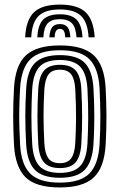

<svg xmlns="http://www.w3.org/2000/svg" viewBox="-20 -807 521 836"><path d="M240.8 9.2Q135.8 9.2 91 -35.4Q46.2 -80 41 -176.5Q37.5 -241.8 37.4 -299.5Q37.2 -357.2 41 -424.2Q46.8 -524 93.5 -566.6Q140.2 -609.2 240.8 -609.2Q342.8 -609.2 388.6 -565.9Q434.5 -522.5 440 -424Q443.2 -361.2 443.5 -302.4Q443.8 -243.5 440 -176.5Q434 -76.8 387.6 -33.8Q341.2 9.2 240.8 9.2ZM240.8 -11.8Q329.8 -11.8 369 -51.2Q408.2 -90.8 413.5 -178Q417.2 -245 417 -301.2Q416.8 -357.5 413.5 -422.8Q408.8 -508.8 370 -548.5Q331.2 -588.2 240.8 -588.2Q152.5 -588.2 112.6 -549.5Q72.8 -510.8 67.5 -422.8Q64.8 -373.8 64 -334Q63.2 -294.2 64.2 -257Q65.2 -219.8 67.5 -177.8Q72.2 -91 111.4 -51.4Q150.5 -11.8 240.8 -11.8ZM240.8 -33Q163.5 -33 130.8 -68.4Q98 -103.8 93.8 -180.2Q90.2 -245.2 90.2 -300.8Q90.2 -356.2 94 -421Q98.5 -499.5 132.6 -533.2Q166.8 -567 240.8 -567Q316.8 -567 349.8 -532.4Q382.8 -497.8 387 -421.5Q389.5 -374.8 390.2 -336.1Q391 -297.5 390.2 -260.1Q389.5 -222.8 387 -179.5Q382.5 -103.8 349.8 -68.4Q317 -33 240.8 -33ZM240.8 -54.2Q301.2 -54.2 329 -83.9Q356.8 -113.5 360.8 -182.2Q364 -240.5 364.1 -296Q364.2 -351.5 360.8 -418.8Q357 -487.5 329 -516.6Q301 -545.8 240.8 -545.8Q177.8 -545.8 150.9 -515.1Q124 -484.5 120.2 -418.5Q117 -361 116.8 -304.8Q116.5 -248.5 120.2 -181.2Q124 -114 151.5 -84.1Q179 -54.2 240.8 -54.2ZM240.8 -75.2Q193.5 -75.2 171.6 -100.1Q149.8 -125 146.5 -182Q143.2 -245.8 143.1 -300.8Q143 -355.8 146.5 -417.8Q150 -475.8 172.1 -500.2Q194.2 -524.8 240.8 -524.8Q287.8 -524.8 309.5 -500Q331.2 -475.2 334.2 -418Q337.8 -350.8 337.6 -295.9Q337.5 -241 334.2 -183Q331 -125.8 309.5 -100.5Q288 -75.2 240.8 -75.2ZM240.8 -96.5Q274.2 -96.5 289.6 -117.1Q305 -137.8 307.8 -184.5Q310.8 -238.5 311.1 -292.1Q311.5 -345.8 307.8 -416.8Q305.5 -462.5 290.1 -483Q274.8 -503.5 240.8 -503.5Q205.5 -503.5 190.6 -482Q175.8 -460.5 173 -416.5Q169.5 -351.5 169.6 -299.8Q169.8 -248 173 -183.5Q175.5 -138.5 190.8 -117.5Q206 -96.5 240.8 -96.5ZM240.8 -787Q163.5 -787 128.4 -753.9Q93.2 -720.8 89.5 -644.5H116Q119.2 -709.5 148.2 -737.6Q177.2 -765.8 240.8 -765.8Q304 -765.8 333 -737.6Q362 -709.5 365.8 -644.5H392.2Q387.8 -720.8 352.6 -753.9Q317.5 -787 240.8 -787ZM240.8 -744.8Q190.8 -744.8 167.9 -721.5Q145 -698.2 142.5 -644.5H168.8Q170.8 -686.8 187.5 -705.1Q204.2 -723.5 240.8 -723.5Q277 -723.5 293.8 -705.1Q310.5 -686.8 313 -644.5H339.2Q336.2 -698.2 313.4 -721.5Q290.5 -744.8 240.8 -744.8ZM240.8 -702.2Q218 -702.2 207.4 -688.9Q196.8 -675.5 195 -644.5H218.2Q218.2 -681.2 240.8 -681.2Q264 -681.2 263.5 -644.5H286.5Q284.5 -675.5 274 -688.9Q263.5 -702.2 240.8 -702.2Z"/></svg>

Font: Big Shoulders Inline Text ExtraBold
Style: Regular
Weight: 800
Designer: Patric King
Foundry: XO Type Co
Version: Version 1.000